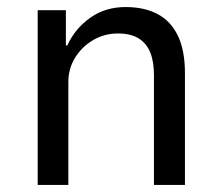

<svg xmlns="http://www.w3.org/2000/svg" viewBox="-20 -525 630 545"><path d="M87 0V-496H167V-396H171Q193 -444 236 -474.5Q279 -505 336 -505Q390 -505 427.5 -485Q465 -465 485 -423.5Q505 -382 505 -317V0H417V-312Q417 -350 406.5 -376Q396 -402 373.5 -416Q351 -430 315 -430Q276 -430 244 -411Q212 -392 193 -361Q174 -330 174 -292V0Z"/></svg>

Font: Nunito Sans 7pt SemiCondensed
Style: Regular
Weight: 400
Width: 4
Designer: Vernon Adams
Foundry: Vernon Adams
Version: Version 3.101;gftools[0.9.27]